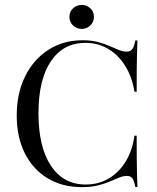

<svg xmlns="http://www.w3.org/2000/svg" viewBox="-20 -745 636 776"><path d="M310.5 11.3Q231.5 11.3 172.2 -24.6Q112.9 -60.5 80.2 -125.8Q47.6 -191.1 47.6 -278.2Q47.6 -367.7 81.5 -436.3Q115.3 -504.8 175.4 -543.5Q235.5 -582.3 313.7 -582.3Q348.4 -582.3 375 -575.4Q401.6 -568.5 422.2 -559.3Q442.7 -550 460.1 -543.1Q477.4 -536.3 492.7 -536.3Q507.3 -536.3 514.9 -546.8Q522.6 -557.3 526.6 -581.5H535.5Q534.7 -561.3 533.9 -535.1Q533.1 -508.9 532.7 -470.6Q532.3 -432.3 532.3 -374.2H523.4Q513.7 -434.7 485.9 -479Q458.1 -523.4 416.9 -547.6Q375.8 -571.8 325.8 -571.8Q235.5 -571.8 185.5 -497.2Q135.5 -422.6 135.5 -287.1Q135.5 -150.8 185.9 -75Q236.3 0.8 326.6 0.8Q378.2 0.8 419.8 -23.8Q461.3 -48.4 488.3 -92.7Q515.3 -137.1 523.4 -196.8H532.3Q532.3 -140.3 532.7 -102Q533.1 -63.7 533.9 -37.1Q534.7 -10.5 535.5 10.5H526.6Q522.6 -13.7 515.3 -23.8Q508.1 -33.9 493.5 -33.9Q477.4 -33.9 460.9 -27Q444.4 -20.2 423.8 -11.3Q403.2 -2.4 375.8 4.4Q348.4 11.3 310.5 11.3ZM310.5 -628.2Q289.5 -628.2 275 -642.3Q260.5 -656.5 260.5 -676.6Q260.5 -697.6 275 -711.3Q289.5 -725 310.5 -725Q330.6 -725 345.2 -711.3Q359.7 -697.6 359.7 -676.6Q359.7 -656.5 345.2 -642.3Q330.6 -628.2 310.5 -628.2Z"/></svg>

Font: Playfair 144pt
Style: Regular
Weight: 400
Designer: Claus Eggers Sørensen
Foundry: Claus Eggers Sørensen
Version: Version 2.001;gftools[0.9.30]